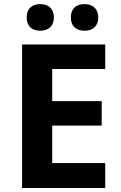

<svg xmlns="http://www.w3.org/2000/svg" viewBox="-20 -935 600 955"><path d="M503.4 0H89.8V-713.9H503.4V-591.8H239.7V-432.1H485.8V-310.1H239.7V-124H503.4ZM332.5 -848.1Q332.5 -880.4 350.3 -897.5Q368.2 -914.6 400.4 -914.6Q432.6 -914.6 450.7 -896.7Q468.8 -878.9 468.8 -848.1Q468.8 -817.4 450.7 -799.8Q432.6 -782.2 400.4 -782.2Q368.2 -782.2 350.3 -799.6Q332.5 -816.9 332.5 -848.1ZM112.8 -848.1Q112.8 -879.9 130.6 -897.2Q148.4 -914.6 180.2 -914.6Q211.9 -914.6 230 -897Q248 -879.4 248 -848.1Q248 -817.4 230 -799.8Q211.9 -782.2 180.2 -782.2Q148.4 -782.2 130.6 -799.3Q112.8 -816.4 112.8 -848.1Z"/></svg>

Font: Viking Open Sans
Style: Bold
Weight: 700
Foundry: Ascender Corporation
Version: Version 2.001